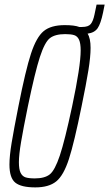

<svg xmlns="http://www.w3.org/2000/svg" viewBox="-20 -805 474 833"><path d="M434 -785 427 -750Q417 -702 403.5 -682.5Q390 -663 360 -659Q373 -639 373 -597Q373 -559 363.5 -500Q354 -441 334 -344Q302 -186 279 -115Q256 -44 224 -18Q192 8 133 8Q72 8 46.5 -12.5Q21 -33 21 -91Q21 -128 30.5 -185.5Q40 -243 60 -344Q91 -501 114.5 -572.5Q138 -644 169.5 -670Q201 -696 261 -696Q303 -696 324 -688H336Q363 -688 373.5 -700.5Q384 -713 390 -742L399 -785ZM330 -586Q330 -617 323 -632.5Q316 -648 302 -652.5Q288 -657 263 -657Q219 -657 196.5 -639.5Q174 -622 153 -557.5Q132 -493 101 -344Q81 -246 71.5 -189.5Q62 -133 62 -101Q62 -70 69.5 -55Q77 -40 91 -35.5Q105 -31 131 -31Q174 -31 196 -48.5Q218 -66 239.5 -130Q261 -194 293 -344Q330 -519 330 -586Z"/></svg>

Font: Saira Ultra Condensed ExLight
Style: Italic
Weight: 200
Width: 1
Italic angle: -12°
Designer: Hector Gatti with collaboration of the Omnibus-Type team
Foundry: Omnibus-Type
Version: Version 1.001; ttfautohint (v1.8)